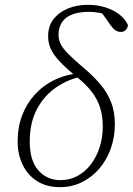

<svg xmlns="http://www.w3.org/2000/svg" viewBox="-20 -761 549 794"><path d="M228 13Q173 13 134 -11.5Q95 -36 74 -79Q53 -122 53 -176Q53 -236 72 -285Q91 -334 124.5 -370.5Q158 -407 202 -429Q246 -451 297 -457L298 -465L324 -446Q262 -434 212 -399.5Q162 -365 132.5 -309Q103 -253 103 -176Q103 -96 139 -56Q175 -16 230 -16Q268 -16 300.5 -33.5Q333 -51 356 -81.5Q379 -112 392 -152Q405 -192 405 -238Q405 -282 393.5 -317.5Q382 -353 357 -384.5Q332 -416 292 -447Q250 -482 225 -509Q200 -536 189.5 -560Q179 -584 179 -611Q179 -653 201 -681.5Q223 -710 260 -725.5Q297 -741 343 -741Q384 -741 417.5 -730Q451 -719 474.5 -700.5Q498 -682 509 -658Q508 -645 500 -637Q492 -629 480 -629Q466 -629 455.5 -637Q445 -645 435 -660L394 -718L439 -708L459 -681Q446 -690 428.5 -697Q411 -704 390.5 -708Q370 -712 347 -712Q306 -712 278 -701Q250 -690 236 -668.5Q222 -647 222 -617Q222 -598 230 -580.5Q238 -563 260.5 -540Q283 -517 325 -481Q366 -447 395 -412.5Q424 -378 439.5 -338Q455 -298 455 -247Q455 -194 438 -146.5Q421 -99 390.5 -63.5Q360 -28 318.5 -7.5Q277 13 228 13Z"/></svg>

Font: Source Serif 4 18pt Light
Style: Italic
Weight: 300
Italic angle: -12°
Designer: Frank Grießhammer
Foundry: Adobe Systems Incorporated
Version: Version 4.004;hotconv 1.0.116;makeotfexe 2.5.65601